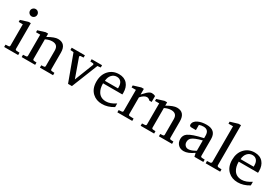

<svg xmlns="http://www.w3.org/2000/svg" viewBox="67 -1760 4049 2791"><g transform="rotate(30 2091.0 -364.5)"><path d="M217.8 -646Q217.8 -620.1 200.2 -602.1Q182.6 -584 157.2 -584Q131.8 -584 113.5 -602.3Q95.2 -620.6 95.2 -646Q95.2 -671.4 113.5 -689.2Q131.8 -707 157.2 -707Q182.6 -707 200.2 -689.2Q217.8 -671.4 217.8 -646ZM269 0H34.2V-39.1L83 -42Q104 -43.5 104 -64V-420.9H35.2V-455.1L157.2 -493.2H196.8V-64Q196.8 -43 217.8 -42L269 -39.1Z M855 0H634.3V-39.1L676.3 -42Q697.3 -43.5 697.3 -64V-323.2Q697.3 -420.9 601.1 -420.9Q548.8 -420.9 491.2 -392.1V-64Q491.2 -43.5 512.2 -42L554.2 -39.1V0H328.1V-39.1L377.4 -42Q398.4 -43.5 398.4 -64V-417H328.1V-450.2L450.2 -487.8H491.2V-432.1Q598.1 -493.2 656.2 -493.2Q790 -493.2 790 -339.8V-64Q790 -43.5 811 -42L855 -39.1Z M1399.4 -443.8 1346.2 -438 1171.4 0H1106.4L945.3 -438L890.1 -443.8V-481.9H1111.3V-443.8L1063.5 -440.9Q1055.2 -440.4 1050.3 -433.8Q1045.4 -427.2 1048.3 -418.9L1160.2 -105L1283.2 -418.9Q1286.1 -426.8 1282 -433.6Q1277.8 -440.4 1269.5 -440.9L1224.6 -443.8V-481.9H1399.4Z M1868.2 -49.8Q1775.9 7.8 1678.2 7.8Q1580.1 7.8 1517.1 -51.3Q1446.3 -117.2 1446.3 -235.8Q1446.3 -351.6 1512.2 -422.4Q1578.1 -493.2 1681.2 -493.2Q1771.5 -493.2 1821.3 -435.5Q1868.2 -381.3 1868.2 -289.1Q1868.2 -270 1867.2 -261.2H1543Q1543 -172.9 1578.1 -119.1Q1621.1 -53.2 1710 -53.2Q1781.7 -53.2 1868.2 -110.8ZM1768.1 -306.2V-328.1Q1768.1 -380.4 1744.6 -411.1Q1718.8 -444.8 1671.4 -444.8Q1621.1 -444.8 1586.7 -407.2Q1552.2 -369.6 1548.3 -306.2Z M2290.5 -379.9H2251.5Q2227.5 -407.2 2197.3 -407.2Q2151.4 -407.2 2097.2 -345.2V-64Q2097.2 -43 2118.2 -42L2184.1 -39.1V0H1934.1V-38.1L1983.4 -42Q2004.4 -43.5 2004.4 -64V-417H1932.1V-450.2L2056.2 -487.8H2097.2V-393.1Q2140.1 -440.4 2156.7 -455.1Q2199.2 -493.2 2229.5 -493.2Q2264.2 -493.2 2290.5 -479Z M2852.1 0H2631.3V-39.1L2673.3 -42Q2694.3 -43.5 2694.3 -64V-323.2Q2694.3 -420.9 2598.1 -420.9Q2545.9 -420.9 2488.3 -392.1V-64Q2488.3 -43.5 2509.3 -42L2551.3 -39.1V0H2325.2V-39.1L2374.5 -42Q2395.5 -43.5 2395.5 -64V-417H2325.2V-450.2L2447.3 -487.8H2488.3V-432.1Q2595.2 -493.2 2653.3 -493.2Q2787.1 -493.2 2787.1 -339.8V-64Q2787.1 -43.5 2808.1 -42L2852.1 -39.1Z M3377.4 0H3227.5L3214.4 -59.1Q3121.6 7.8 3049.3 7.8Q2993.2 7.8 2957.5 -25.9Q2919.4 -62 2919.4 -123Q2919.4 -185.5 2968.8 -220.7Q3031.7 -265.6 3214.4 -305.2V-348.1Q3214.4 -446.8 3123.5 -446.8Q3084 -446.8 3052.2 -434.1V-347.2H2979.5Q2942.4 -347.2 2942.4 -376Q2942.4 -433.1 3009.3 -465.3Q3067.4 -493.2 3150.4 -493.2Q3308.6 -493.2 3308.6 -344.2V-64Q3308.6 -43.5 3329.6 -42L3377.4 -39.1ZM3214.4 -94.2V-267.1Q3091.8 -236.3 3048.8 -200.2Q3018.6 -173.8 3018.6 -129.9Q3018.6 -97.2 3038.1 -75.2Q3058.6 -50.8 3093.3 -50.8Q3142.6 -50.8 3214.4 -94.2Z M3659.7 0H3416.5V-39.1L3469.7 -42Q3476.6 -42.5 3484.1 -49.3Q3491.7 -56.2 3491.7 -63V-665H3415.5V-698.2L3543.5 -736.8H3584.5V-63Q3584.5 -56.2 3591.6 -49.3Q3598.6 -42.5 3605.5 -42L3659.7 -39.1Z M4145.5 -49.8Q4053.2 7.8 3955.6 7.8Q3857.4 7.8 3794.4 -51.3Q3723.6 -117.2 3723.6 -235.8Q3723.6 -351.6 3789.6 -422.4Q3855.5 -493.2 3958.5 -493.2Q4048.8 -493.2 4098.6 -435.5Q4145.5 -381.3 4145.5 -289.1Q4145.5 -270 4144.5 -261.2H3820.3Q3820.3 -172.9 3855.5 -119.1Q3898.4 -53.2 3987.3 -53.2Q4059.1 -53.2 4145.5 -110.8ZM4045.4 -306.2V-328.1Q4045.4 -380.4 4022 -411.1Q3996.1 -444.8 3948.7 -444.8Q3898.4 -444.8 3864 -407.2Q3829.6 -369.6 3825.7 -306.2Z"/></g></svg>

Font: Ezra SIL
Style: Regular
Weight: 400
Designer: Development by SIL's NRSI team. OpenType tables by Ralph Hancock ( hancock@dircon.co.uk )
Foundry: SIL International, Version 2.51: 2007
Version: Version 2.51, 2007